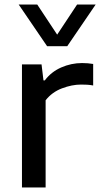

<svg xmlns="http://www.w3.org/2000/svg" viewBox="-20 -828 442 848"><path d="M77 0V-543.5H163.5L172 -473H178Q206 -510.5 250.2 -530Q294.5 -549.5 342.5 -549.5Q368.5 -549.5 391.5 -545.5V-450.5Q378.5 -453 364.8 -453.8Q351 -454.5 337.5 -454.5Q298 -454.5 253.8 -437.8Q209.5 -421 181.5 -385V0ZM188 -624 62.5 -808H144.5L232.5 -675L320.5 -808H402.5L277 -624Z"/></svg>

Font: Encode Sans Semi Expanded Medium
Style: Regular
Weight: 500
Width: 6
Designer: Multiple Designers
Foundry: Impallari Type
Version: Version 3.000; ttfautohint (v1.8.3) -l 8 -r 50 -G 200 -x 14 